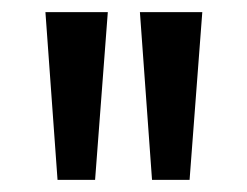

<svg xmlns="http://www.w3.org/2000/svg" viewBox="-20 -725 408 317"><path d="M75 -428 55 -705H158L137 -428ZM231 -428 211 -705H314L293 -428Z"/></svg>

Font: Nunito Sans 7pt Condensed Medium
Style: Regular
Weight: 500
Width: 3
Designer: Vernon Adams
Foundry: Vernon Adams
Version: Version 3.101;gftools[0.9.27]